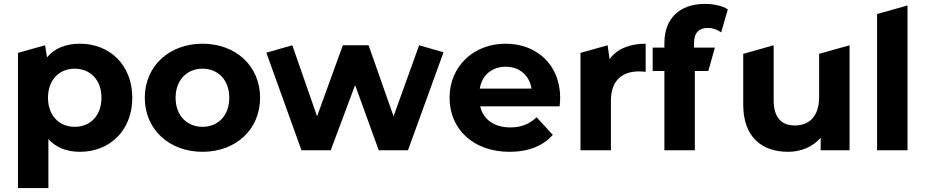

<svg xmlns="http://www.w3.org/2000/svg" viewBox="-20 -770 4744 984"><path d="M390 -546C318 -546 260 -523 221 -476L211 -538L72 -499V194H228V-57C268 -13 323 8 390 8C541 8 658 -100 658 -269C658 -438 541 -546 390 -546ZM363 -120C285 -120 226 -176 226 -269C226 -362 285 -418 363 -418C441 -418 500 -362 500 -269C500 -176 441 -120 363 -120Z M1018 8C1189 8 1313 -107 1313 -269C1313 -431 1189 -546 1018 -546C847 -546 722 -431 722 -269C722 -107 847 8 1018 8ZM1018 -120C940 -120 880 -176 880 -269C880 -362 940 -418 1018 -418C1096 -418 1155 -362 1155 -269C1155 -176 1096 -120 1018 -120Z M1525 0H1675L1800 -334L1921 0H2071L2253 -502L2128 -538L1997 -174L1869 -538H1737L1605 -174L1478 -538L1345 -500Z M2851 -267C2851 -440 2729 -546 2571 -546C2407 -546 2284 -430 2284 -269C2284 -109 2405 8 2591 8C2688 8 2763 -22 2813 -79L2730 -169C2693 -134 2652 -117 2595 -117C2513 -117 2456 -158 2441 -225H2848C2849 -238 2851 -255 2851 -267ZM2572 -428C2642 -428 2693 -384 2704 -316H2439C2450 -385 2501 -428 2572 -428Z M3094 -538 2955 -499V0H3111V-254C3111 -355 3166 -402 3249 -404H3254C3266 -404 3276 -403 3289 -402V-546C3206 -546 3142 -519 3104 -467Z M3710 -722C3681 -741 3636 -750 3593 -750C3459 -750 3385 -671 3385 -550V-526H3325V-406H3385V0H3541V-406H3610L3644 -526H3537V-549C3537 -602 3562 -627 3608 -627C3632 -627 3655 -619 3676 -604Z M4178 -494V-272C4178 -173 4126 -127 4054 -127C3985 -127 3945 -167 3945 -257V-538L3789 -494V-234C3789 -68 3884 8 4019 8C4085 8 4145 -17 4186 -64V0H4334V-538Z M4475 0H4631V-742L4475 -698Z"/></svg>

Font: Talent SemiBold
Style: Bold
Weight: 700
Designer: Mike Powis
Version: Version 1.001;hotconv 1.0.109;makeotfexe 2.5.65596